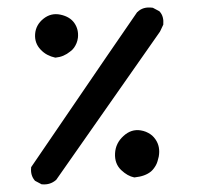

<svg xmlns="http://www.w3.org/2000/svg" viewBox="-20 -426 540 515"><path d="M90.8 67.9 74.2 59.1 73.2 58.1 72.8 57.6Q61.5 43.9 63.5 23.9V22.5L64.5 21Q324.2 -359.9 347.7 -393.1L348.1 -393.6H348.6Q363.3 -408.7 388.7 -405.3H389.6L390.6 -404.8L407.2 -396L408.2 -395L408.7 -394.5Q414.6 -387.7 416.7 -379.2Q418.9 -370.6 418 -360.8V-359.9L417.5 -358.9L409.7 -342.3L409.2 -341.8V-341.3L130.9 56.2L130.4 56.6L129.9 57.1Q114.3 70.3 93.3 68.4H91.8ZM339.8 49.8Q322.3 46.4 305.2 30.3Q287.1 13.2 288.6 -14.6Q290 -42 311 -61Q332 -80.6 357.9 -76.2Q361.3 -75.7 364.7 -74.7Q368.2 -73.7 371.3 -72.5Q374.5 -71.3 377.4 -69.6Q380.4 -67.9 383.1 -66.2Q385.7 -64.5 388.2 -62.3Q390.6 -60.1 392.8 -57.6Q395 -55.2 397 -52.2Q410.6 -32.7 405.8 -5.9Q404.3 0.5 402.6 6.3Q400.9 12.2 398.2 17.1Q395.5 22 392.3 26.1Q389.2 30.3 385.3 33.7Q369.6 46.9 341.3 49.8H340.8ZM127.9 -271.5Q116.7 -273.9 106.9 -279.1Q97.2 -284.2 88.9 -293Q72.3 -310.5 74.2 -335Q76.2 -359.4 96.2 -375.5Q116.7 -392.1 142.1 -386.7Q167.5 -381.3 179.4 -364.3Q191.4 -347.2 189 -324.7Q188 -316.9 185.3 -310.3Q182.6 -303.7 178.5 -297.9Q174.3 -292 168 -287.6Q159.7 -280.8 149.9 -276.6Q140.1 -272.5 129.4 -271.5H128.4Z"/></svg>

Font: NaikaiFont
Style: SemiBold
Weight: 600
Version: Version 1.89